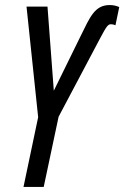

<svg xmlns="http://www.w3.org/2000/svg" viewBox="-20 -740 492 760"><path d="M73 0H153L212 -278L375 -586C401 -635 407 -644 419 -644C426 -644 430 -643 437 -640L452 -712C441 -717 429 -720 414 -720C355 -720 336 -672 300 -599L193 -381L168 -714H85L131 -276Z"/></svg>

Font: Noto Sans ExtraCondensed
Style: Italic
Weight: 400
Width: 2
Italic angle: -12°
Designer: Monotype Design Team
Foundry: Monotype Imaging Inc.
Version: Version 2.013